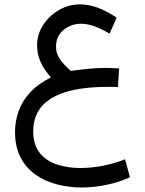

<svg xmlns="http://www.w3.org/2000/svg" viewBox="-20 -514 659 872"><path d="M521 -203.1Q500.5 -204.1 490 -204.8Q479.5 -205.6 462.4 -205.6Q424.3 -205.6 387.7 -202.1Q351.1 -198.7 301.3 -191.9Q288.1 -204.1 272.5 -220.2Q256.8 -236.3 245.6 -256.6Q234.4 -276.9 234.4 -301.8Q234.4 -350.1 268.8 -378.2Q303.2 -406.2 348.6 -406.2Q375.5 -406.2 408 -394.8Q440.4 -383.3 477.5 -361.3L509.8 -433.6Q465.3 -463.9 423.8 -479Q382.3 -494.1 343.8 -494.1Q292.5 -494.1 247.8 -468.3Q203.1 -442.4 175.8 -400.1Q148.4 -357.9 148.4 -308.6Q148.4 -282.7 155.3 -258.3Q162.1 -233.9 176 -210.2Q189.9 -186.5 211.4 -162.6Q151.4 -132.3 115.5 -92.8Q79.6 -53.2 64 -7.8Q48.3 37.6 48.3 85.4Q48.3 152.8 73.2 200.7Q98.1 248.5 140.9 278.8Q183.6 309.1 237.8 323.2Q292 337.4 351.1 337.4Q407.7 337.4 464.4 325.4Q521 313.5 570.3 291L547.9 209.5Q505.9 226.6 452.1 237.8Q398.4 249 344.7 249Q288.6 249 239.7 233.4Q190.9 217.8 160.9 181.2Q130.9 144.5 130.9 81.5Q130.9 34.7 150.1 -2.4Q169.4 -39.6 210.7 -65.9Q252 -92.3 317.1 -106Q382.3 -119.6 474.6 -119.6Q482.9 -119.6 491 -119.6Q499 -119.6 515.6 -118.7Z"/></svg>

Font: Vazirmatn RD NL
Style: Regular
Weight: 400
Designer: Saber Rastikerdar
Foundry: Saber Rastikerdar
Version: Version 32.101